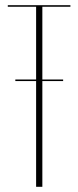

<svg xmlns="http://www.w3.org/2000/svg" viewBox="-20 -719 301 739"><path d="M251 -693H143V-413H223V-407H143V0H119V-407H39V-413H119V-693H10V-699H251Z"/></svg>

Font: Moniqa Thin Display
Style: Regular
Weight: 100
Designer: Rajesh Rajput
Foundry: Rajesh Rajput
Version: Version 1.000